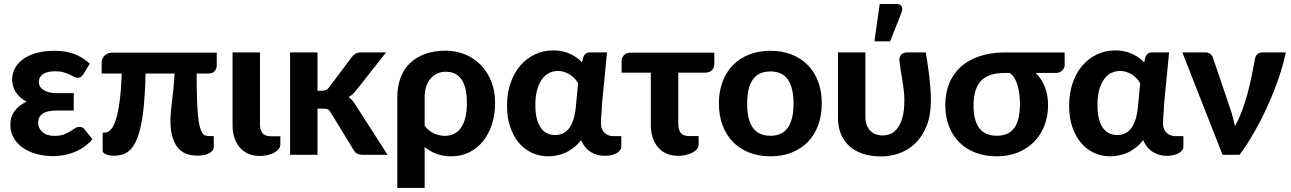

<svg xmlns="http://www.w3.org/2000/svg" viewBox="-20 -779 6493 966"><path d="M445 -78.5Q423 -53 397.5 -36.5Q372 -20 345.8 -10.5Q319.5 -1 294 2.8Q268.5 6.5 247 6.5Q205 6.5 166 -3.8Q127 -14 97.2 -34Q67.5 -54 49.8 -83.5Q32 -113 32 -151Q32 -193 54.8 -222Q77.5 -251 114 -267.5Q94.5 -277.5 80.5 -290.5Q66.5 -303.5 57.8 -318Q49 -332.5 45 -348.2Q41 -364 41 -379.5Q41 -408.5 54.8 -434.8Q68.5 -461 95.2 -480.8Q122 -500.5 162 -512Q202 -523.5 254.5 -523.5Q315 -523.5 358.2 -505.5Q401.5 -487.5 431.5 -458.5L400 -406.5Q392.5 -394.5 386 -391Q379.5 -387.5 369.5 -387.5Q361 -387.5 352 -392.8Q343 -398 330.2 -404Q317.5 -410 300 -415.2Q282.5 -420.5 257 -420.5Q217 -420.5 196.2 -406Q175.5 -391.5 175.5 -367.5Q175.5 -341.5 199 -326Q222.5 -310.5 268 -310.5H351V-223H268Q216.5 -223 194.2 -207Q172 -191 172 -162.5Q172 -134 193 -114.8Q214 -95.5 254.5 -95.5Q283 -95.5 301.2 -102.5Q319.5 -109.5 333 -118Q346.5 -126.5 357 -133.5Q367.5 -140.5 380 -140.5Q397 -140.5 405 -128.5Z M1070.5 -451Q1070.5 -433.5 1059.8 -421.2Q1049 -409 1028 -409H969.5V-403.5Q969.5 -333 971.2 -282.5Q973 -232 976.2 -197.8Q979.5 -163.5 984.8 -143Q990 -122.5 996.8 -111.8Q1003.5 -101 1012 -97.8Q1020.5 -94.5 1031 -94.5H1055.5V-40.5Q1055.5 -29.5 1048.8 -21.2Q1042 -13 1030.5 -7.2Q1019 -1.5 1004 1.2Q989 4 972 4Q903 4 870.2 -41.8Q837.5 -87.5 837.5 -170.5Q837.5 -193 839.8 -217Q842 -241 845.5 -269.5Q849 -298 852.5 -332Q856 -366 858.5 -409H712.5Q710.5 -323 704.8 -259Q699 -195 689.2 -149Q679.5 -103 666.2 -73.2Q653 -43.5 636 -26.2Q619 -9 598 -2.2Q577 4.5 552 4.5Q543.5 4.5 533.8 3Q524 1.5 515.8 -1.5Q507.5 -4.5 502 -9.2Q496.5 -14 496.5 -21V-111.5H507Q523.5 -111.5 538 -127.5Q552.5 -143.5 563.5 -178.8Q574.5 -214 582 -270.8Q589.5 -327.5 592.5 -409H491.5V-466Q491.5 -474 495 -482.5Q498.5 -491 505 -498Q511.5 -505 521 -509.5Q530.5 -514 542.5 -514H1070.5Z M1150 -515.5H1288V-157Q1288 -125.5 1300.5 -109.5Q1313 -93.5 1342 -93.5H1390.5V-52.5Q1390.5 -38.5 1381.2 -27.8Q1372 -17 1357 -9.5Q1342 -2 1323.5 1.8Q1305 5.5 1286.5 5.5Q1253 5.5 1227.5 -6.2Q1202 -18 1184.8 -38.8Q1167.5 -59.5 1158.8 -87.8Q1150 -116 1150 -149Z M1577.5 -515.5V-322.5H1600.5Q1613.5 -322.5 1621 -326.2Q1628.5 -330 1636 -340L1750 -492Q1758.5 -503.5 1769.2 -509.5Q1780 -515.5 1796.5 -515.5H1922.5L1774.5 -327.5Q1757 -304 1734 -290.5Q1745.5 -282.5 1754 -272Q1762.5 -261.5 1770.5 -248.5L1930 0H1806Q1790 0 1778.5 -5.2Q1767 -10.5 1759.5 -24L1643.5 -213.5Q1636.5 -225.5 1629 -229Q1621.5 -232.5 1606.5 -232.5H1577.5V0H1439.5V-515.5Z M2116.5 -146Q2137.5 -119 2164.5 -107.2Q2191.5 -95.5 2217.5 -95.5Q2242.5 -95.5 2263 -105Q2283.5 -114.5 2298.2 -134.8Q2313 -155 2321 -186.5Q2329 -218 2329 -261.5Q2329 -304.5 2321.2 -334.5Q2313.5 -364.5 2299.5 -383Q2285.5 -401.5 2266 -409.8Q2246.5 -418 2222.5 -418Q2200.5 -418 2181.2 -409.8Q2162 -401.5 2147.8 -385.5Q2133.5 -369.5 2125 -345.8Q2116.5 -322 2116.5 -290.5ZM1979 -290.5Q1979 -343.5 1994.8 -386.5Q2010.5 -429.5 2041.5 -460Q2072.5 -490.5 2117.8 -507.2Q2163 -524 2222.5 -524Q2273 -524 2318 -506Q2363 -488 2397 -454Q2431 -420 2451 -371.2Q2471 -322.5 2471 -261.5Q2471 -203.5 2455.2 -154.2Q2439.5 -105 2410.5 -69Q2381.5 -33 2340.8 -12.8Q2300 7.5 2250 7.5Q2210 7.5 2176.8 -4.8Q2143.5 -17 2116.5 -39.5V166.5H1979Z M2888.5 -359.5Q2882 -372 2871.8 -383.2Q2861.5 -394.5 2848.5 -403Q2835.5 -411.5 2820 -416.8Q2804.5 -422 2787.5 -422Q2765.5 -422 2745 -412.8Q2724.5 -403.5 2708.8 -383Q2693 -362.5 2683.2 -329.8Q2673.5 -297 2673.5 -250.5Q2673.5 -208.5 2681.5 -179.5Q2689.5 -150.5 2703.2 -132.8Q2717 -115 2735 -107.2Q2753 -99.5 2773 -99.5Q2793 -99.5 2810.5 -107Q2828 -114.5 2841.5 -131.2Q2855 -148 2864 -174.5Q2873 -201 2877 -239ZM3106 -94V-40.5Q3106 -32 3100.2 -23.8Q3094.5 -15.5 3083.5 -9Q3072.5 -2.5 3056.8 1.2Q3041 5 3021.5 5Q2984 5 2952.5 -14.2Q2921 -33.5 2903.5 -74Q2886 -51.5 2865.8 -35.8Q2845.5 -20 2823.8 -10.5Q2802 -1 2780.2 3.2Q2758.5 7.5 2738 7.5Q2694 7.5 2656 -10.2Q2618 -28 2590.2 -61Q2562.5 -94 2546.8 -141Q2531 -188 2531 -247Q2531 -309 2548.5 -360.5Q2566 -412 2597.2 -448.5Q2628.5 -485 2671 -505.2Q2713.5 -525.5 2763 -525.5Q2809 -525.5 2845.8 -509Q2882.5 -492.5 2908.5 -465.5L2915 -491.5Q2923 -515.5 2949.5 -515.5H3034L3008.5 -252.5Q3008 -228.5 3005.8 -204.8Q3003.5 -181 3003.5 -158.5Q3003.5 -142 3008.8 -129.8Q3014 -117.5 3022.5 -109.8Q3031 -102 3042.5 -98Q3054 -94 3067 -94Z M3574 -461Q3574 -437.5 3561.8 -425.5Q3549.5 -413.5 3527 -413.5H3392.5V-157.5Q3392.5 -126 3405 -110.2Q3417.5 -94.5 3446.5 -94.5H3495V-53.5Q3495 -39 3485.8 -28.2Q3476.5 -17.5 3461.5 -10Q3446.5 -2.5 3428 1.2Q3409.5 5 3391 5Q3357.5 5 3332 -6.8Q3306.5 -18.5 3289.2 -39.5Q3272 -60.5 3263.2 -88.8Q3254.5 -117 3254.5 -150V-413.5H3107.5V-471Q3107.5 -488 3118.8 -501Q3130 -514 3153.5 -514H3574Z M3856.5 -523.5Q3914.5 -523.5 3962 -505Q4009.5 -486.5 4043.5 -452.2Q4077.5 -418 4096 -369Q4114.5 -320 4114.5 -258.5Q4114.5 -197 4096 -147.8Q4077.5 -98.5 4043.5 -64Q4009.5 -29.5 3962 -11Q3914.5 7.5 3856.5 7.5Q3798 7.5 3750.2 -11Q3702.5 -29.5 3668.5 -64Q3634.5 -98.5 3615.8 -147.8Q3597 -197 3597 -258.5Q3597 -320 3615.8 -369Q3634.5 -418 3668.5 -452.2Q3702.5 -486.5 3750.2 -505Q3798 -523.5 3856.5 -523.5ZM3856.5 -96Q3915.5 -96 3944 -136.8Q3972.5 -177.5 3972.5 -258Q3972.5 -338 3944 -378.8Q3915.5 -419.5 3856.5 -419.5Q3796 -419.5 3767.5 -378.8Q3739 -338 3739 -258Q3739 -177.5 3767.5 -136.8Q3796 -96 3856.5 -96Z M4638 -515.5Q4643 -483.5 4647.5 -453.8Q4652 -424 4655.5 -394.5Q4659 -365 4661.2 -335Q4663.5 -305 4663.5 -273.5Q4663.5 -199.5 4642.2 -146.2Q4621 -93 4586 -58.8Q4551 -24.5 4505.8 -8.2Q4460.5 8 4412.5 8Q4360.5 8 4320 -5.8Q4279.5 -19.5 4252 -45Q4224.5 -70.5 4210.2 -106.8Q4196 -143 4196 -188V-515.5H4334V-188Q4334 -166.5 4340.5 -149.8Q4347 -133 4358.5 -121.2Q4370 -109.5 4386 -103.5Q4402 -97.5 4421.5 -97.5Q4441 -97.5 4460.5 -105.5Q4480 -113.5 4495.2 -133.5Q4510.5 -153.5 4520.2 -187.5Q4530 -221.5 4530 -273.5Q4530 -299 4527.2 -323.5Q4524.5 -348 4520.5 -372.5Q4516.5 -397 4512.2 -421.8Q4508 -446.5 4505 -472Q4504 -484 4507.2 -492.2Q4510.5 -500.5 4516 -505.8Q4521.5 -511 4528.8 -513.2Q4536 -515.5 4543 -515.5ZM4379.5 -571 4406 -759H4490.5Q4509.5 -759 4516.2 -747.2Q4523 -735.5 4516 -716.5L4458.5 -571Z M5035 -412Q4953 -412 4915.5 -372Q4878 -332 4878 -248Q4878 -96 4995 -96Q5054.5 -96 5083 -135.2Q5111.5 -174.5 5111.5 -255Q5111.5 -279 5108.8 -303.5Q5106 -328 5099.8 -349.5Q5093.5 -371 5083.5 -387.2Q5073.5 -403.5 5059.5 -412ZM5336.5 -515V-450Q5336.5 -444 5333.5 -437.2Q5330.5 -430.5 5325 -425Q5319.5 -419.5 5311.5 -415.8Q5303.5 -412 5294 -412H5190.5Q5219.5 -384.5 5236.2 -344Q5253 -303.5 5253 -249Q5253 -193.5 5234.5 -146.2Q5216 -99 5182.2 -65Q5148.5 -31 5101 -11.8Q5053.5 7.5 4995.5 7.5Q4937.5 7.5 4889.8 -10.2Q4842 -28 4807.8 -61.5Q4773.5 -95 4754.8 -142.8Q4736 -190.5 4736 -250.5Q4736 -313 4757 -362.2Q4778 -411.5 4817 -445.5Q4856 -479.5 4911.5 -497.2Q4967 -515 5036 -515Z M5716.5 -359.5Q5710 -372 5699.8 -383.2Q5689.5 -394.5 5676.5 -403Q5663.5 -411.5 5648 -416.8Q5632.5 -422 5615.5 -422Q5593.5 -422 5573 -412.8Q5552.5 -403.5 5536.8 -383Q5521 -362.5 5511.2 -329.8Q5501.5 -297 5501.5 -250.5Q5501.5 -208.5 5509.5 -179.5Q5517.5 -150.5 5531.2 -132.8Q5545 -115 5563 -107.2Q5581 -99.5 5601 -99.5Q5621 -99.5 5638.5 -107Q5656 -114.5 5669.5 -131.2Q5683 -148 5692 -174.5Q5701 -201 5705 -239ZM5934 -94V-40.5Q5934 -32 5928.2 -23.8Q5922.5 -15.5 5911.5 -9Q5900.5 -2.5 5884.8 1.2Q5869 5 5849.5 5Q5812 5 5780.5 -14.2Q5749 -33.5 5731.5 -74Q5714 -51.5 5693.8 -35.8Q5673.5 -20 5651.8 -10.5Q5630 -1 5608.2 3.2Q5586.5 7.5 5566 7.5Q5522 7.5 5484 -10.2Q5446 -28 5418.2 -61Q5390.5 -94 5374.8 -141Q5359 -188 5359 -247Q5359 -309 5376.5 -360.5Q5394 -412 5425.2 -448.5Q5456.5 -485 5499 -505.2Q5541.5 -525.5 5591 -525.5Q5637 -525.5 5673.8 -509Q5710.5 -492.5 5736.5 -465.5L5743 -491.5Q5751 -515.5 5777.5 -515.5H5862L5836.5 -252.5Q5836 -228.5 5833.8 -204.8Q5831.5 -181 5831.5 -158.5Q5831.5 -142 5836.8 -129.8Q5842 -117.5 5850.5 -109.8Q5859 -102 5870.5 -98Q5882 -94 5895 -94Z M6449.5 -515.5Q6436 -452.5 6412.5 -383.8Q6389 -315 6358.2 -247.2Q6327.5 -179.5 6291.5 -116Q6255.5 -52.5 6216.5 0H6131L5928.5 -515.5H6043Q6058 -515.5 6068.2 -508.5Q6078.5 -501.5 6082 -490.5L6168.5 -235.5Q6176.5 -212 6182.5 -189.5Q6188.5 -167 6193.5 -144.5Q6213.5 -181 6229.2 -223Q6245 -265 6256.8 -308.8Q6268.5 -352.5 6277.2 -395.8Q6286 -439 6293 -477.5Q6296 -498.5 6307 -507Q6318 -515.5 6331.5 -515.5Z"/></svg>

Font: Lato 2
Style: Regular
Weight: 800
Designer: Lukasz Dziedzic with Adam Twardoch and Botio Nikoltchev
Foundry: tyPoland Lukasz Dziedzic
Version: Version 2.015; 2015-08-06; http://www.latofonts.com/